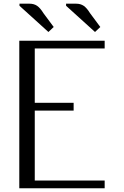

<svg xmlns="http://www.w3.org/2000/svg" viewBox="-20 -1010 665 1030"><path d="M334.5 -979Q334.5 -979 334.5 -990.2H388.7Q412.1 -990.2 429 -978.8Q445.8 -967.3 462.9 -939.5L518.1 -865.2L489.7 -838.4ZM84.5 -979V-990.2H138.7Q162.1 -990.2 179 -978.8Q195.8 -967.3 212.9 -939.5L268.1 -865.2L239.7 -838.4ZM83.5 -791.5H541.5V-750H166.5V-458.5H375V-416.5H166.5V-41.5H541.5V0H83.5Z"/></svg>

Font: Resagnicto
Style: Regular
Weight: 500
Version: Version 0.9991